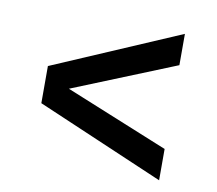

<svg xmlns="http://www.w3.org/2000/svg" viewBox="-60 -544 695 616"><g transform="rotate(10 287.5 -236.5)"><path d="M495 2 80 -176V-297L495 -475V-373L159 -237L495 -100Z"/></g></svg>

Font: Grenze Gotisch
Style: Bold
Weight: 700
Designer: Renata Polastri
Foundry: Omnibus-Type
Version: Version 1.001